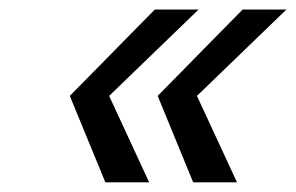

<svg xmlns="http://www.w3.org/2000/svg" viewBox="-20 -502 611 396"><path d="M480.5 -482.4H570.8L386.2 -304.2L468.8 -126H378.4L305.2 -304.2ZM299.3 -482.4H389.6L205.1 -304.2L287.6 -126H197.3L124 -304.2Z"/></svg>

Font: Cantarell
Style: Italic
Weight: 400
Italic angle: -16°
Designer: Dave Crossland
Version: Version 1.004